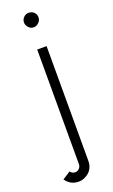

<svg xmlns="http://www.w3.org/2000/svg" viewBox="-152 -602 499 845"><g transform="rotate(-20 97.5 -179.0)"><path d="M73 -532Q73 -546 83 -556Q93 -566 106 -566Q121 -566 131 -556.5Q141 -547 141 -532Q141 -519 130.5 -508.5Q120 -498 106 -498Q93 -498 83 -508.5Q73 -519 73 -532ZM60 164Q71 164 79 155.5Q87 147 87 136V-401H131V136Q131 183 88 202Q76 208 60 208Q23 208 0 176L37 152Q46 164 60 164Z"/></g></svg>

Font: Bhavuka
Style: Regular
Weight: 400
Version: 2.94.0; ttfautohint (v1.2) -l 7 -r 28 -G 50 -x 13 -D deva -f